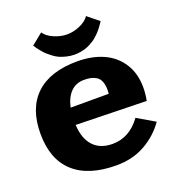

<svg xmlns="http://www.w3.org/2000/svg" viewBox="-149 -945 968 1070"><g transform="rotate(-20 335.0 -410.0)"><path d="M482.9 -830.1 549.8 -775.9Q549.3 -774.9 543 -765.6Q536.6 -756.3 533.2 -751.7Q529.8 -747.1 521.5 -736.3Q513.2 -725.6 506.6 -719Q500 -712.4 489 -702.4Q478 -692.4 468 -685.8Q458 -679.2 444.1 -671.9Q430.2 -664.6 416.5 -660.2Q402.8 -655.8 385.5 -652.8Q368.2 -649.9 350.1 -649.9Q325.7 -649.9 302.7 -655.8Q279.8 -661.6 262.9 -668.9Q246.1 -676.3 228.3 -689.9Q210.4 -703.6 200.9 -712.4Q191.4 -721.2 178.2 -737.3Q165 -753.4 161.9 -758.1Q158.7 -762.7 149.9 -775.9L216.8 -830.1Q233.4 -804.2 272.7 -787.1Q312 -770 350.1 -770Q387.2 -770 426 -786.6Q464.8 -803.2 482.9 -830.1ZM350.1 -609.9Q437 -609.9 503.7 -580.1Q570.3 -550.3 608.6 -490.5Q647 -430.7 647 -348.1Q647 -310.1 639.2 -270L221.2 -279.8Q225.6 -197.3 266.1 -153.6Q306.6 -109.9 379.9 -109.9Q480.5 -109.9 547.9 -203.1L651.9 -142.1Q603.5 -73.2 529.3 -31.7Q455.1 9.8 359.9 9.8Q193.8 9.8 106.9 -69.3Q20 -148.4 20 -299.8Q20 -451.2 104.7 -530.5Q189.5 -609.9 350.1 -609.9ZM350.1 -500Q302.7 -500 271.5 -468.8Q240.2 -437.5 228 -379.9H454.1Q455.1 -387.7 455.1 -401.9Q455.1 -432.6 446.8 -452.9Q438.5 -473.1 422.9 -482.9Q407.2 -492.7 390.4 -496.3Q373.5 -500 350.1 -500Z"/></g></svg>

Font: Zantroke
Style: Regular
Weight: 500
Foundry: gluk
Version: Version 0.36